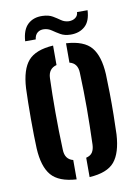

<svg xmlns="http://www.w3.org/2000/svg" viewBox="-85 -805 622 869"><g transform="rotate(-10 225.5 -370.0)"><path d="M42 -162Q41 -186.5 40.2 -222Q39.5 -257.5 39.5 -297Q39.5 -336.5 40.2 -373.5Q41 -410.5 42 -438.5Q47 -524.5 81.2 -563.5Q115.5 -602.5 196 -607.5V-518Q158 -508 156.5 -465Q154 -394.5 154 -307.8Q154 -221 157.5 -135.5Q158.5 -91 196 -81.5V7.5Q115 2.5 80.8 -37.5Q46.5 -77.5 42 -162ZM255.5 7.5V-81.5Q276 -86.5 284.5 -99.8Q293 -113 294 -134.5Q297 -224 297.2 -301.2Q297.5 -378.5 294 -466Q292.5 -509.5 255.5 -518.5V-607.5Q338 -602.5 371.2 -562.2Q404.5 -522 409 -438.5Q410.5 -403 411.2 -352.2Q412 -301.5 411.2 -250.5Q410.5 -199.5 409 -162Q404 -77.5 370.8 -37.5Q337.5 2.5 255.5 7.5ZM329 -738H377.5Q375 -687.5 349.2 -664.8Q323.5 -642 283 -642.5Q255.5 -643 237 -653.8Q218.5 -664.5 202.8 -675.5Q187 -686.5 168 -687.5Q150.5 -688.5 138.2 -678.8Q126 -669 123.5 -648.5H75Q78.5 -701.5 104.5 -725.5Q130.5 -749.5 172 -748Q200.5 -747 218.5 -736.2Q236.5 -725.5 251.2 -715Q266 -704.5 285.5 -703.5Q304.5 -703.5 316.5 -712.8Q328.5 -722 329 -738Z"/></g></svg>

Font: Big Shoulders Stencil Text
Style: Bold
Weight: 700
Designer: Patric King
Foundry: XO Type Co
Version: Version 1.000